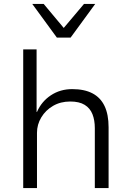

<svg xmlns="http://www.w3.org/2000/svg" viewBox="-20 -956 668 976"><path d="M98 0V-705H166V-387H168Q191 -440 238.5 -471.5Q286 -503 347 -503Q409 -503 450 -481.5Q491 -460 511.5 -417Q532 -374 532 -309V0H462V-305Q462 -345 450 -375.5Q438 -406 410.5 -423Q383 -440 337 -440Q288 -440 250 -418Q212 -396 190 -359.5Q168 -323 168 -281V0ZM269 -765 144 -936H202L304 -814L407 -936H464L339 -765Z"/></svg>

Font: Nunito Sans 7pt Light
Style: Regular
Weight: 300
Designer: Vernon Adams
Foundry: Vernon Adams
Version: Version 3.101;gftools[0.9.27]